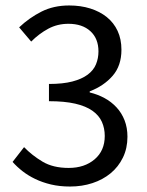

<svg xmlns="http://www.w3.org/2000/svg" viewBox="-20 -670 537 702"><path d="M236 12Q198 12 166.5 4.5Q135 -3 109 -15.5Q83 -28 62.5 -44Q42 -60 26 -78L68 -132Q97 -102 135.5 -79Q174 -56 231 -56Q289 -56 326 -87.5Q363 -119 363 -173Q363 -201 352.5 -224.5Q342 -248 318 -265Q294 -282 255 -291Q216 -300 159 -300V-363Q210 -363 244.5 -372Q279 -381 300.5 -397Q322 -413 331 -435Q340 -457 340 -482Q340 -529 310.5 -556Q281 -583 230 -583Q190 -583 156.5 -565Q123 -547 94 -518L50 -570Q87 -605 131.5 -627.5Q176 -650 233 -650Q275 -650 310 -639Q345 -628 370.5 -607.5Q396 -587 410 -557Q424 -527 424 -488Q424 -430 392 -393Q360 -356 308 -336V-332Q337 -325 362 -311.5Q387 -298 406 -277.5Q425 -257 435.5 -230Q446 -203 446 -170Q446 -128 429.5 -94Q413 -60 384.5 -36.5Q356 -13 318 -0.5Q280 12 236 12Z"/></svg>

Font: SourceSansPro
Style: Book
Weight: 400
Designer: Paul D. Hunt
Foundry: Adobe Systems Incorporated
Version: Version 2.021;PS 2.000;hotconv 1.0.86;makeotf.lib2.5.63406